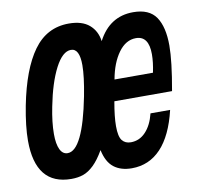

<svg xmlns="http://www.w3.org/2000/svg" viewBox="-68 -628 736 708"><g transform="rotate(-10 300.0 -274.0)"><path d="M10.5 -157.5Q10.5 -211 25 -286.5Q51 -419 101 -488Q151 -557 233.5 -557Q283 -557 310 -533.8Q337 -510.5 342 -472Q386 -557 474.5 -557Q534.5 -557 559.8 -519.8Q585 -482.5 585 -413Q585 -354.5 565.5 -245.5H349.5Q339.5 -190 339.5 -154Q339.5 -115 351 -100.5Q362.5 -86 383.5 -86Q416 -86 439.2 -110.8Q462.5 -135.5 473 -178.5H546.5Q524.5 -85.5 480 -38.2Q435.5 9 370.5 9Q329.5 9 303.5 -11.2Q277.5 -31.5 268 -77Q248 -42.5 228.5 -23.8Q209 -5 189.2 2Q169.5 9 144.5 9Q10.5 9 10.5 -157.5ZM242.5 -283Q256.5 -355.5 256.5 -397.5Q256.5 -460 224.5 -460Q193 -460 165.2 -406.5Q137.5 -353 120.5 -266Q109 -209 109 -165Q109 -127.5 118.8 -107.2Q128.5 -87 147 -87Q204 -87 242.5 -283ZM516 -392.5Q516 -461 468 -461Q430 -461 402.5 -423.2Q375 -385.5 364 -324.5H508Q516 -362.5 516 -392.5Z"/></g></svg>

Font: JuliaMono
Style: Bold Italic
Weight: 700
Italic angle: -9°
Monospace: yes
Designer: cormullion
Foundry: corm
Version: Version 0.057; ttfautohint (v1.8.4)